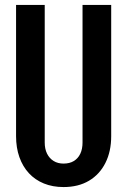

<svg xmlns="http://www.w3.org/2000/svg" viewBox="-20 -749 515 777"><path d="M237 8Q193 8 157.5 -6.5Q122 -21 97 -48Q72 -75 58.5 -113Q45 -151 45 -198V-729H161V-172Q161 -146 170.5 -127Q180 -108 197 -97.5Q214 -87 237 -87Q262 -87 279 -97.5Q296 -108 305 -127Q314 -146 314 -172V-729H430V-198Q430 -136 406.5 -89.5Q383 -43 340 -17.5Q297 8 237 8Z"/></svg>

Font: Hubot Sans Condensed SemiBold
Style: Regular
Weight: 600
Width: 3
Designer: Deni Anggara
Foundry: GitHub, Inc., Subsidiary of Microsoft Corporation
Version: Version 2.000